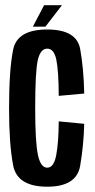

<svg xmlns="http://www.w3.org/2000/svg" viewBox="-20 -718 368 742"><path d="M162.5 3.5Q276 3.5 289.8 -77.2Q303.5 -158 305.5 -239.5L207 -249Q206.5 -166.5 197.2 -118.2Q188 -70 162.5 -70Q137 -70 126.5 -119.5Q116 -169 116 -299Q116 -443 126.2 -486.5Q136.5 -530 162.5 -530Q188.5 -530 197.5 -488Q206.5 -446 207 -347.5L305.5 -356.5Q303.5 -453.5 289.8 -528.8Q276 -604 162.5 -604Q46.5 -604 30.8 -526.2Q15 -448.5 15 -299Q15 -161.5 30.8 -79Q46.5 3.5 162.5 3.5ZM107 -615H155.5L219.5 -698H150.5Z"/></svg>

Font: Anybody ExtraCondensed Medium
Style: Regular
Weight: 500
Width: 2
Version: Version 1.113;gftools[0.9.25]